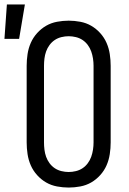

<svg xmlns="http://www.w3.org/2000/svg" viewBox="-59 -836 579 864"><path d="M250 8Q224 8 197.5 3Q171 -2 148.5 -15Q126 -28 108 -48Q90 -68 79.5 -92Q69 -116 65 -142.5Q61 -169 61 -195V-540Q61 -566 65 -592.5Q69 -619 79.5 -643Q90 -667 108 -687Q126 -707 148.5 -720Q171 -733 197.5 -738Q224 -743 250 -743Q276 -743 302.5 -738Q329 -733 351.5 -720Q374 -707 392 -687Q410 -667 420.5 -643Q431 -619 435 -592.5Q439 -566 439 -540V-195Q439 -169 435 -142.5Q431 -116 420.5 -92Q410 -68 392 -48Q374 -28 351.5 -15Q329 -2 302.5 3Q276 8 250 8ZM250 -62Q266 -62 282.5 -66Q299 -70 312.5 -79Q326 -88 336 -101.5Q346 -115 351.5 -130.5Q357 -146 359.5 -162.5Q362 -179 362 -195V-540Q362 -556 359.5 -572.5Q357 -589 351.5 -604.5Q346 -620 336 -633.5Q326 -647 312.5 -656Q299 -665 282.5 -669Q266 -673 250 -673Q234 -673 217.5 -669Q201 -665 187.5 -656Q174 -647 164 -633.5Q154 -620 148.5 -604.5Q143 -589 141 -572.5Q139 -556 139 -540V-195Q139 -179 141 -162.5Q143 -146 148.5 -130.5Q154 -115 164 -101.5Q174 -88 187.5 -79Q201 -70 217.5 -66Q234 -62 250 -62ZM-39 -661 -28 -816H53L27 -661Z"/></svg>

Font: Iosevka Curly Slab
Style: Regular
Weight: 400
Monospace: yes
Designer: Belleve Invis
Foundry: Belleve Invis
Version: Version 22.1.2; ttfautohint (v1.8.4)